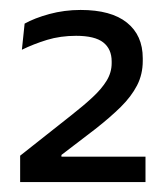

<svg xmlns="http://www.w3.org/2000/svg" viewBox="-20 -729 336 386"><path d="M20.5 -363V-416L123 -497Q148.5 -517 166.5 -533.8Q184.5 -550.5 194.5 -567Q204.5 -583.5 204.5 -602V-605.5Q204.5 -630.5 187.5 -643.8Q170.5 -657 133 -657Q101.5 -657 74.5 -648.8Q47.5 -640.5 24 -629L29.5 -681.5Q49 -692.5 79.2 -700.8Q109.5 -709 142 -709Q203.5 -709 235.2 -683.5Q267 -658 267 -612V-606.5Q267 -579.5 255.5 -557.2Q244 -535 222.8 -514Q201.5 -493 171.5 -469.5L103.5 -417.5V-404L76.5 -414H272.5V-363Z"/></svg>

Font: Anek Bangla
Style: Regular
Weight: 400
Designer: Sulekha Rajkumar (Bangla), Yesha Goshar (Latin)
Foundry: Ek Type
Version: Version 1.003